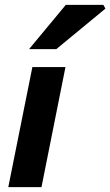

<svg xmlns="http://www.w3.org/2000/svg" viewBox="-20 -773 455 793"><path d="M14.2 0 113.7 -496H250.4L151.3 0ZM100 -570 251.8 -753H406.8L415.4 -737.4L212.4 -570Z"/></svg>

Font: Source Sans 3
Style: Italic
Weight: 200
Italic angle: -11°
Designer: Paul D. Hunt
Foundry: Adobe
Version: Version 3.046;hotconv 1.0.118;makeotfexe 2.5.65603